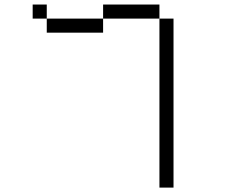

<svg xmlns="http://www.w3.org/2000/svg" viewBox="-20 -770 1040 852"><path d="M687.5 -687.5Q687.5 -687.5 687.5 62.5H750Q750 62.5 750 -687.5ZM187.5 -687.5V-625H437.5V-687.5ZM187.5 -687.5V-750H125V-687.5ZM437.5 -687.5H687.5V-750H437.5Z"/></svg>

Font: Unifont
Style: Regular
Weight: 500
Version: Version 13.0.05